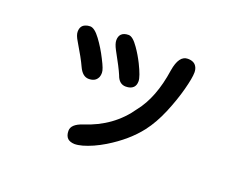

<svg xmlns="http://www.w3.org/2000/svg" viewBox="-99 -712 1199 965"><g transform="rotate(20 500.0 -230.0)"><path d="M536.1 -418Q566.4 -356.4 566.4 -332Q566.4 -310.5 554.7 -298.8Q541 -285.2 514.6 -285.2Q478.5 -285.2 463.9 -328.1Q450.2 -361.3 406.2 -440.4Q390.6 -469.7 390.6 -488.3Q390.6 -509.8 402.3 -521.5Q415 -534.2 440.4 -534.2Q462.9 -534.2 493.2 -490.2Q516.6 -457 536.1 -418ZM815.4 -469.7Q815.4 -440.4 798.3 -376Q781.2 -311.5 751.5 -240.7Q721.7 -169.9 682.6 -119.1Q624 -43 524.4 17.6Q495.1 35.2 466.8 47.9Q407.2 74.2 371.1 74.2Q346.7 73.2 334 61.5Q320.3 47.9 320.3 21.5Q320.3 -13.7 378.9 -33.2Q526.4 -80.1 607.4 -198.2Q677.7 -286.1 700.2 -439.5Q713.9 -523.4 760.7 -523.4Q794.9 -523.4 807.6 -501Q815.4 -488.3 815.4 -469.7ZM272.5 -302.7Q254.9 -341.8 210.9 -415Q193.4 -443.4 193.4 -461.9Q193.4 -494.1 218.8 -503.9Q229.5 -508.8 244.1 -508.8Q267.6 -508.8 298.3 -467.3Q329.1 -425.8 353.5 -377Q367.2 -350.6 373 -335Q378.9 -319.3 378.9 -309.6Q378.9 -299.8 377.4 -293.9Q376 -288.1 375 -285.6Q374 -283.2 372.1 -280.3Q359.4 -257.8 326.2 -257.8Q293 -257.8 272.5 -302.7Z"/></g></svg>

Font: FakePearl
Style: SemiBold
Weight: 400
Version: Version 1.2